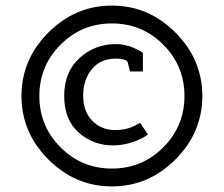

<svg xmlns="http://www.w3.org/2000/svg" viewBox="-20 -692 802 688"><path d="M608.5 -575.5Q705 -479 705 -348Q705 -217 608.5 -120.5Q512 -24 381 -24Q250 -24 153.5 -120.5Q57 -217 57 -348Q57 -479 153.5 -575.5Q250 -672 381 -672Q512 -672 608.5 -575.5ZM197 -164Q273 -88 381 -88Q489 -88 565 -164Q641 -240 641 -348Q641 -456 565 -532Q489 -608 381 -608Q273 -608 197 -532Q121 -456 121 -348Q121 -240 197 -164ZM385 -171Q314 -171 262 -217Q210 -263 210 -348.5Q210 -434 265 -484Q320 -534 394 -534Q413 -534 425 -531L444 -526Q451 -524 457.5 -521Q464 -518 469.5 -515.5Q475 -513 479 -511Q483 -509 492 -503V-436H446L437 -471Q427 -482 395 -482Q340 -482 309 -444Q278 -406 278 -349.5Q278 -293 310.5 -259.5Q343 -226 392 -226Q438 -226 471 -246L482 -252L510 -210Q491 -195 456 -183Q421 -171 385 -171Z"/></svg>

Font: Belgrano
Style: Regular
Weight: 400
Designer: Daniel Hernandez
Foundry: Daniel Hernndez
Version: Version 1.003